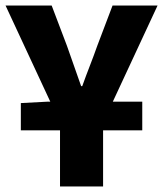

<svg xmlns="http://www.w3.org/2000/svg" viewBox="-28 -671 587 691"><path d="M188 0H343V-202H484V-305H378L539 -651H377L322 -506C305 -457 286 -412 268 -361H264C246 -412 230 -457 213 -506L158 -651H-8L153 -305H141L47 -300V-202H188Z"/></svg>

Font: Source Sans Pro
Style: Bold
Weight: 700
Designer: Paul D. Hunt
Foundry: Adobe Systems Incorporated
Version: Version 3.006;hotconv 1.0.111;makeotfexe 2.5.65597